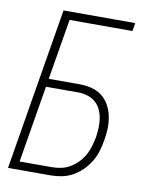

<svg xmlns="http://www.w3.org/2000/svg" viewBox="-83 -796 666 857"><g transform="rotate(10 250.0 -367.5)"><path d="M13 0 135 -735H460L454 -698H169L123 -423H262Q290 -423 316.5 -416.5Q343 -410 363.5 -394.5Q384 -379 397 -356Q410 -333 415.5 -307Q421 -281 420.5 -253Q420 -225 415 -198Q411 -172 403.5 -147Q396 -122 382.5 -99Q369 -76 349 -56Q329 -36 305.5 -23Q282 -10 256 -5Q230 0 205 0ZM205 -37Q226 -37 247.5 -41.5Q269 -46 288 -57.5Q307 -69 323 -85.5Q339 -102 349.5 -121.5Q360 -141 366 -162Q372 -183 376 -203Q379 -225 380 -247Q381 -269 377.5 -290Q374 -311 365 -329.5Q356 -348 340.5 -361Q325 -374 304.5 -380Q284 -386 262 -386H117L59 -37Z"/></g></svg>

Font: Iosevka SS04 Extralight
Style: Italic
Weight: 200
Italic angle: -9°
Monospace: yes
Designer: Belleve Invis
Foundry: Belleve Invis
Version: Version 19.0.0; ttfautohint (v1.8.4)